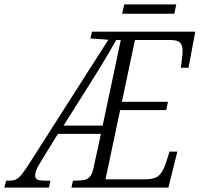

<svg xmlns="http://www.w3.org/2000/svg" viewBox="-74 -859 914 879"><path d="M-54 0 -46 -32H-30Q-14 -32 -2 -37Q10 -42 25 -60Q40 -78 65 -118L422 -677L340 -683L347 -714H820L789 -549H754Q755 -557 757 -572.5Q759 -588 760.5 -603Q762 -618 762 -625Q762 -651 750.5 -663.5Q739 -676 703 -676H544L484 -393H695L687 -355H476L409 -38H590Q635 -38 654.5 -56.5Q674 -75 688 -120L702 -165H738L697 0H253L260 -32H274Q298 -32 314.5 -36Q331 -40 341 -55Q351 -70 357 -103L388 -246H191L116 -124Q99 -97 93 -82.5Q87 -68 87 -56Q87 -43 96 -37.5Q105 -32 133 -32H157L150 0ZM217 -284H396L479 -676H458Q445 -652 425 -618Q405 -584 382.5 -547.5Q360 -511 340 -479ZM485 -796 495 -839H733L724 -796Z"/></svg>

Font: Noto Serif Condensed Light
Style: Italic
Weight: 300
Width: 3
Italic angle: -12°
Designer: Monotype Design Team
Foundry: Monotype Imaging Inc.
Version: Version 2.014; ttfautohint (v1.8.4.7-5d5b)